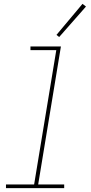

<svg xmlns="http://www.w3.org/2000/svg" viewBox="-20 -976 472 996"><path d="M11 0H313V-19H178L296 -735H138V-716H272L157 -19H11ZM287 -784 426 -942 408 -956 273 -795Z"/></svg>

Font: Iosevka Sparkle Thin Oblique
Style: Regular
Weight: 100
Italic angle: -9°
Designer: Belleve Invis
Foundry: Belleve Invis
Version: Version 4.5.0; ttfautohint (v1.8.3)